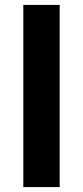

<svg xmlns="http://www.w3.org/2000/svg" viewBox="-20 -762 338 782"><path d="M223 0V-742H75V0Z"/></svg>

Font: Montserrat-Alt1
Style: Bold
Weight: 700
Designer: Differentunic
Foundry: Differentunic
Version: Version 7.222